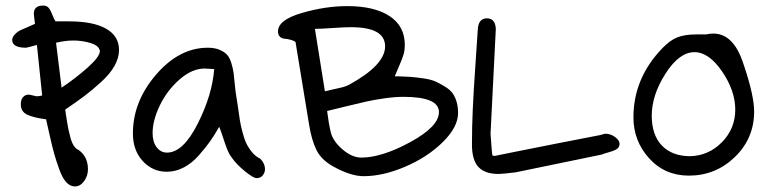

<svg xmlns="http://www.w3.org/2000/svg" viewBox="-20 -608 2763 692"><path d="M24 -464Q24 -474 33.5 -484Q43 -494 53.5 -499Q64 -504 82 -511.5Q100 -519 106 -522Q106 -525 104 -539Q102 -553 102 -559Q102 -588 136 -588Q149 -588 156 -579Q163 -570 169 -554Q175 -538 180 -531H229Q316 -531 362.5 -504.5Q409 -478 409 -428Q409 -400 393 -371Q377 -342 344.5 -312.5Q312 -283 285.5 -263Q259 -243 215 -213Q216 -206 219.5 -182.5Q223 -159 226 -144.5Q229 -130 234 -111.5Q239 -93 246.5 -82Q254 -71 264 -67Q297 -43 297 2Q297 26 283 45Q269 64 250 64Q233 64 219 49Q205 34 193.5 2Q182 -30 175.5 -53Q169 -76 159 -120.5Q149 -165 146 -178Q100 -184 77.5 -195Q55 -206 55 -232Q55 -250 63.5 -258.5Q72 -267 82 -267Q87 -267 98.5 -264Q110 -261 111 -261Q123 -261 132 -264L113 -446Q77 -436 74 -436Q24 -436 24 -464ZM340 -424V-426L339 -428Q334 -445 304.5 -453.5Q275 -462 244 -462Q216 -462 182 -454L202 -292Q254 -327 297 -365.5Q340 -404 340 -424Z M816 -39Q806 -52 799 -69.5Q792 -87 784 -112Q776 -137 770 -151Q753 -121 737.5 -99Q722 -77 697 -48.5Q672 -20 642.5 -4.5Q613 11 581 11Q530 11 494.5 -27.5Q459 -66 459 -127Q459 -242 542.5 -339Q626 -436 729 -436Q754 -436 771.5 -428.5Q789 -421 798.5 -410.5Q808 -400 814 -380Q820 -360 822 -344.5Q824 -329 826.5 -302Q829 -275 832 -259Q834 -249 838 -220Q842 -191 844.5 -175Q847 -159 853.5 -133.5Q860 -108 867.5 -92Q875 -76 888 -60Q901 -44 918 -36Q935 -19 935 2Q935 14 927 24Q919 34 905 34Q893 34 862.5 9Q832 -16 816 -39ZM582 -58Q640 -58 692.5 -162Q745 -266 752 -359Q746 -359 734.5 -360Q723 -361 718 -361Q672 -361 627 -321.5Q582 -282 556 -228Q530 -174 530 -128Q530 -97 544.5 -77.5Q559 -58 582 -58Z M1404 -336 1403 -333H1415Q1442 -332 1457.5 -331Q1473 -330 1503 -326Q1533 -322 1551.5 -313.5Q1570 -305 1590.5 -291.5Q1611 -278 1621 -254.5Q1631 -231 1631 -201Q1631 -150 1575.5 -95.5Q1520 -41 1440 -7Q1360 27 1291 27Q1244 27 1181 -8Q1138 -32 1120.5 -67.5Q1103 -103 1094 -159Q1053 -411 1045 -457Q1038 -462 1026 -465Q1014 -468 1005 -468.5Q996 -469 989 -475.5Q982 -482 982 -495Q982 -536 1067 -561Q1152 -586 1232 -586Q1329 -586 1384 -550Q1439 -514 1439 -446Q1439 -428 1435 -413.5Q1431 -399 1420 -373.5Q1409 -348 1404 -336ZM1115 -504 1151 -279Q1162 -282 1181.5 -286Q1201 -290 1214.5 -293.5Q1228 -297 1239 -303Q1368 -374 1368 -441Q1368 -510 1245 -510Q1222 -510 1178.5 -507Q1135 -504 1115 -504ZM1434 -259Q1403 -259 1365 -253.5Q1327 -248 1300.5 -242Q1274 -236 1226.5 -224.5Q1179 -213 1159 -208Q1164 -166 1172 -132Q1180 -99 1214.5 -69.5Q1249 -40 1282 -40Q1356 -40 1459 -96Q1562 -152 1562 -204Q1562 -259 1434 -259Z M1748 -126Q1753 -50 1755 -48Q1757 -46 1763 -46Q1765 -46 1832 -60Q1976 -89 2142 -121Q2144 -121 2151.5 -123.5Q2159 -126 2162 -126Q2181 -126 2197 -114Q2213 -102 2213 -90Q2213 -78 2204 -71.5Q2195 -65 2175 -59.5Q2155 -54 2149 -51L1839 13Q1791 19 1777 19Q1728 19 1704.5 -6Q1681 -31 1681 -87Q1681 -150 1684 -215.5Q1687 -281 1693.5 -374.5Q1700 -468 1702 -501Q1704 -542 1735 -542Q1765 -542 1767 -504Z M2491 -484H2525Q2538 -487 2551 -487Q2624 -487 2659 -379L2663 -367Q2698 -262 2698 -206Q2698 -109 2628.5 -42Q2559 25 2463 25Q2376 25 2319.5 -37.5Q2263 -100 2263 -185Q2263 -327 2368 -435Q2395 -463 2421.5 -473.5Q2448 -484 2491 -484ZM2329 -191Q2329 -122 2365 -84Q2401 -46 2465 -45Q2533 -46 2581.5 -95Q2630 -144 2630 -213Q2630 -281 2582.5 -350.5Q2535 -420 2483 -420Q2428 -420 2378.5 -342.5Q2329 -265 2329 -191Z"/></svg>

Font: Because We Organize
Style: Regular
Weight: 400
Designer: Liz Wetzel, Aaron Williamson, Russ McMullin
Foundry: Red Hat
Version: Version 1.000